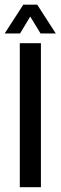

<svg xmlns="http://www.w3.org/2000/svg" viewBox="-28 -780 253 800"><path d="M54.5 0V-600H142.5V0ZM-8.5 -640.5 69 -760.5H127L204.5 -640.5H141L98 -711L55.5 -640.5Z"/></svg>

Font: Big Shoulders Stencil Text Medium
Style: Regular
Weight: 500
Designer: Patric King
Foundry: XO Type Co
Version: Version 1.000